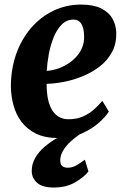

<svg xmlns="http://www.w3.org/2000/svg" viewBox="-20 -591 550 838"><path d="M455 -104Q442 -82.5 412.2 -55.8Q382.5 -29 337.8 -8.8Q293 11.5 234 11.5Q177 11.5 137.8 -7.5Q98.5 -26.5 74.2 -58.8Q50 -91 39 -131Q28 -171 27.5 -212.5Q27.5 -289.5 50.5 -354.8Q73.5 -420 115.2 -468.5Q157 -517 212.8 -544Q268.5 -571 334 -571Q387 -571 420.5 -554.8Q454 -538.5 470.2 -510.5Q486.5 -482.5 487.5 -448Q488.5 -400 468.8 -363.5Q449 -327 415.8 -301.2Q382.5 -275.5 342 -258.8Q301.5 -242 260.2 -234Q219 -226 183.5 -225Q183.5 -188.5 189.2 -160Q195 -131.5 207 -111.5Q219 -91.5 237 -81Q255 -70.5 278.5 -70.5Q315 -70.5 342.5 -82.8Q370 -95 390.8 -113.8Q411.5 -132.5 426.5 -151ZM301.5 -505.5Q271 -505.5 249.8 -484.2Q228.5 -463 214.5 -428.8Q200.5 -394.5 193.2 -355.5Q186 -316.5 184 -281.5Q203 -282.5 225.8 -289.2Q248.5 -296 270.2 -308.8Q292 -321.5 310 -340Q328 -358.5 338.2 -382.5Q348.5 -406.5 347 -436Q346 -470.5 334.5 -488Q323 -505.5 301.5 -505.5ZM214.5 227.5Q164 227.5 141.2 206.2Q118.5 185 118.5 155.5Q118.5 124 134 97.5Q149.5 71 174.2 50Q199 29 227.2 12.5Q255.5 -4 281 -17L307.5 -25.5L341.5 -13.5Q310.5 6 288.5 26.5Q266.5 47 255 67.2Q243.5 87.5 243 106Q242.5 126.5 251.8 133.8Q261 141 275.5 141Q295 141 312.5 131.2Q330 121.5 350.5 106L366 157.5Q347 182 308 204.8Q269 227.5 214.5 227.5Z"/></svg>

Font: Merriweather ExtraBold
Style: Italic
Weight: 800
Italic angle: -7.8°
Version: Version 2.101